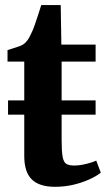

<svg xmlns="http://www.w3.org/2000/svg" viewBox="-20 -710 414 740"><path d="M192 10Q132 10 102.8 -18.2Q73.5 -46.5 73.5 -109V-268H11V-323H73.5V-472.5H9V-517Q20 -520.5 32 -524.2Q44 -528 54.8 -531.8Q65.5 -535.5 72 -540.5Q79.5 -546.5 85 -553.8Q90.5 -561 95.2 -570.5Q100 -580 105 -591Q110 -602.5 116 -620Q122 -637.5 128.2 -656.5Q134.5 -675.5 139 -690.5H214L216.5 -538H348.5V-472.5H217.5V-323H348.5V-268H217.5V-172.5Q217.5 -126.5 221.5 -105.2Q225.5 -84 236.2 -78Q247 -72 266.5 -72Q281 -72 297 -75Q313 -78 327 -82.2Q341 -86.5 351 -91L368.5 -44.5Q352.5 -31.5 325.2 -19Q298 -6.5 263.8 1.8Q229.5 10 192 10Z"/></svg>

Font: Merriweather 60pt
Style: Bold
Weight: 700
Version: Version 2.100